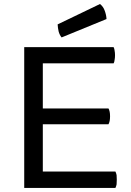

<svg xmlns="http://www.w3.org/2000/svg" viewBox="-20 -928 648 948"><path d="M99.6 -695.3Q99.6 -672.9 99.6 -608.4Q99.6 -456.1 99.6 0Q212.9 0 549.8 0Q553.7 -7.8 555.7 -17.6Q556.6 -28.3 556.6 -41Q556.6 -53.7 555.7 -63.5Q553.7 -73.2 549.8 -81.1Q430.7 -81.1 191.4 -81.1Q191.4 -139.6 191.4 -314.5Q272.5 -314.5 515.6 -314.5Q519.5 -321.3 521.5 -331.1Q523.4 -340.8 523.4 -353.5Q523.4 -367.2 521.5 -376Q519.5 -385.7 515.6 -392.6Q407.2 -392.6 191.4 -392.6Q191.4 -448.2 191.4 -615.2Q278.3 -615.2 541 -615.2Q544.9 -622.1 545.9 -632.8Q547.9 -642.6 547.9 -655.3Q547.9 -668 545.9 -677.7Q544.9 -687.5 541 -695.3Q393.6 -695.3 99.6 -695.3ZM473.6 -908.2Q421.9 -882.8 264.6 -807.6Q265.6 -789.1 269.5 -772.5Q274.4 -754.9 284.2 -743.2Q358.4 -773.4 505.9 -834Q504.9 -854.5 497.1 -875Q490.2 -895.5 473.6 -908.2Z"/></svg>

Font: cl
Style: Regular
Weight: 400
Designer: Mitja Miklavcic
Version: Version 1.0